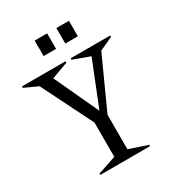

<svg xmlns="http://www.w3.org/2000/svg" viewBox="-197 -884 911 995"><g transform="rotate(-30 258.0 -386.5)"><path d="M-13.2 -591.8 -11.2 -600.1H247.1L249 -591.8L148.9 -555.2L272 -290L377.9 -555.2L277.8 -591.8L279.8 -600.1H514.2L516.1 -591.8L436 -555.2L297.9 -251V-44.9L408.2 -7.8L405.8 0H110.8L108.9 -7.8L219.2 -44.9V-250L66.9 -555.2ZM163.1 -680.2V-772.9H237.8V-680.2ZM293 -680.2V-772.9H368.2V-680.2Z"/></g></svg>

Font: Halibut Cnd
Style: Regular
Weight: 400
Width: 3
Designer: Matteo Maggi
Foundry: Collletttivo
Version: Version 3.080 | FøM Fix